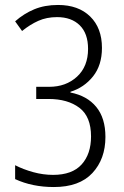

<svg xmlns="http://www.w3.org/2000/svg" viewBox="-20 -744 499 774"><path d="M391 -551Q391 -481 355 -436Q319 -391 264 -374V-371Q331 -358 368 -313Q405 -268 405 -192Q405 -103 352.5 -46.5Q300 10 197 10Q110 10 41 -22V-78Q74 -61 114 -50Q154 -39 194 -39Q271 -39 309 -81Q347 -123 347 -194Q347 -274 300 -309.5Q253 -345 176 -345H126V-394H178Q246 -394 290.5 -435Q335 -476 335 -547Q335 -609 301.5 -642Q268 -675 210 -675Q168 -675 134.5 -660Q101 -645 69 -619L41 -658Q76 -689 118 -706.5Q160 -724 214 -724Q296 -724 343.5 -677.5Q391 -631 391 -551Z"/></svg>

Font: Noto Sans Lao Condensed Light
Style: Regular
Weight: 300
Width: 3
Designer: Monotype Design Team
Foundry: Monotype Imaging Inc.
Version: Version 2.003; ttfautohint (v1.8.4.7-5d5b)